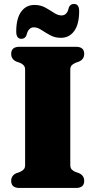

<svg xmlns="http://www.w3.org/2000/svg" viewBox="-20 -932 473 952"><path d="M328.5 -114Q328.5 -100 334.8 -92.8Q341 -85.5 353 -80L372.5 -73Q397.5 -61.5 397.5 -35Q397.5 0 356.5 0H76.5Q35.5 0 35.5 -35Q35.5 -61.5 60.5 -73L80 -80Q92 -85.5 98.2 -92.8Q104.5 -100 104.5 -114V-586Q104.5 -600 98.2 -607.2Q92 -614.5 80 -620L60.5 -627Q35.5 -638.5 35.5 -665Q35.5 -700 76.5 -700H356.5Q397.5 -700 397.5 -665Q397.5 -638.5 372.5 -627L353 -620Q341 -614.5 334.8 -607.2Q328.5 -600 328.5 -586ZM282 -744.5Q252 -744.5 228.5 -757.5Q205 -770.5 185.2 -783.5Q165.5 -796.5 148 -796.5Q120.5 -796.5 111.5 -758Q104.5 -739.5 86 -739.5Q60.5 -739.5 60.5 -776Q60.5 -840 84.8 -873.8Q109 -907.5 151 -907.5Q181 -907.5 204.5 -894.5Q228 -881.5 247.5 -868.5Q267 -855.5 285 -855.5Q313.5 -855.5 321 -894Q328 -912.5 347 -912.5Q372.5 -912.5 372.5 -876.5Q372.5 -812 348 -778.2Q323.5 -744.5 282 -744.5Z"/></svg>

Font: Fraunces 72pt Soft Black
Style: Regular
Weight: 900
Version: Version 1.000;[b76b70a41]